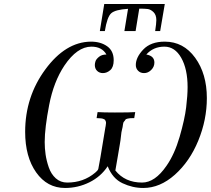

<svg xmlns="http://www.w3.org/2000/svg" viewBox="-20 -912 1048 954"><path d="M105 -256.8Q105 -430.7 205.1 -566.9Q305.2 -703.1 430.2 -705.1H432.1Q480 -705.1 512.5 -682.1Q544.9 -659.2 544.9 -612.8Q544.9 -578.6 528.1 -563.7Q511.2 -548.8 491.2 -548.8Q474.1 -548.8 462.6 -559.8Q451.2 -570.8 451.2 -588.9Q451.2 -597.7 454.6 -607.9Q458 -618.2 471.9 -629.6Q485.8 -641.1 508.8 -641.1Q486.8 -680.2 434.1 -680.2Q363.3 -680.2 299.8 -585.9Q246.6 -505.9 224.4 -390.9Q202.1 -275.9 202.1 -206.1Q202.1 -175.3 206.5 -144.5Q210.9 -113.8 222.4 -80.3Q233.9 -46.9 257.3 -25.9Q280.8 -4.9 314 -4.9Q395 -4.9 453.1 -54.2Q465.3 -64 468.3 -72Q471.2 -80.1 503.9 -280.8Q504.9 -282.7 504.9 -285.2Q506.8 -297.4 506.8 -300.8Q506.8 -305.7 505.4 -309.3Q503.9 -313 502.4 -315.4Q501 -317.9 497.6 -319.3Q494.1 -320.8 491.5 -322Q488.8 -323.2 483.9 -323.7Q479 -324.2 476.6 -324.2Q474.1 -324.2 468 -324.7Q461.9 -325.2 460 -325.2L464.8 -355Q493.7 -353 550.8 -353Q628.9 -353 651.9 -355L647 -325.2Q631.8 -325.2 627 -324.7Q622.1 -324.2 613.5 -322.5Q605 -320.8 603 -316.9Q601.1 -313 596.4 -308.1Q591.8 -303.2 590.8 -292Q589.8 -280.8 586.4 -268.8Q583 -256.8 581.1 -235.8Q579.1 -214.8 575 -192.4Q570.8 -169.9 565.4 -135.5Q560.1 -101.1 553.2 -64.9Q601.1 -4.9 686 -4.9Q750 -4.9 807.1 -87.9Q847.2 -145 872.6 -232.4Q897.9 -319.8 905 -378.9Q912.1 -438 912.1 -479Q912.1 -568.8 880.6 -624.5Q849.1 -680.2 796.9 -680.2Q741.7 -680.2 707 -641.1Q747.1 -634.3 747.1 -601.1Q747.1 -580.1 731.4 -564.5Q715.8 -548.8 695.8 -548.8Q677.7 -548.8 666.3 -560.3Q654.8 -571.8 654.8 -588.9Q654.8 -627 691.9 -666Q729 -705.1 798.8 -705.1Q891.6 -705.1 949.7 -625Q1007.8 -544.9 1007.8 -424.8Q1007.8 -316.9 965.3 -213.4Q922.9 -109.9 848.9 -43.9Q774.9 22 691.9 22Q638.7 22 588.9 -1.5Q539.1 -24.9 515.1 -85.9Q481 -34.2 424.1 -6.1Q367.2 22 303.2 22Q214.4 22 159.7 -55.4Q105 -132.8 105 -256.8ZM476.1 -757.8 498 -892.1H798.8L775.9 -757.8H751Q756.8 -795.9 756.8 -812Q756.8 -837.9 742.9 -851.6Q729 -865.2 714.1 -867.2Q699.2 -869.1 671.9 -869.1L653.8 -757.8H598.1L616.2 -868.2Q553.2 -864.3 532.7 -846.2Q512.2 -828.1 501 -757.8Z"/></svg>

Font: CMU Serif Extra
Style: RomanSlanted
Weight: 500
Italic angle: -9.46001°
Version: Version 0.7.0